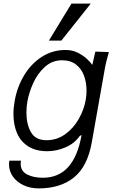

<svg xmlns="http://www.w3.org/2000/svg" viewBox="-20 -836 640 1064"><path d="M30 76Q30 64 32 54.5H96Q94.5 63.5 94.5 71.5Q94.5 112 129.8 130.5Q165 149 218 149Q390.5 149 432 -87.5L422 -83Q393.5 -41 343 -19.5Q292.5 2 242.5 2Q178.5 2 136.5 -24.8Q94.5 -51.5 74.5 -97.8Q54.5 -144 54.5 -204Q54.5 -238.5 61.5 -278Q75 -354 113.5 -418.2Q152 -482.5 211.2 -520.8Q270.5 -559 342.5 -559Q381.5 -559 410.8 -544Q440 -529 459 -512Q478 -495 491.5 -476.5L508.5 -550L583.5 -547.5Q577 -525 571 -501.8Q565 -478.5 561.5 -458.5L488.5 -46.5Q465 86.5 390 147.2Q315 208 194.5 208Q147 208 109.5 190Q72 172 51 141.8Q30 111.5 30 76ZM455 -282Q459.5 -307 459.5 -333.5Q459.5 -378.5 445.5 -416.8Q431.5 -455 401 -478.5Q370.5 -502 324.5 -502Q268.5 -502 227.8 -464.5Q187 -427 163.8 -374.8Q140.5 -322.5 132 -275Q126.5 -246 126.5 -211Q126.5 -147 151.8 -103Q177 -59 237.5 -59Q295 -59 341 -92Q387 -125 416.2 -176.5Q445.5 -228 455 -282ZM251 -611 376 -816H483L320 -611Z"/></svg>

Font: JuliaMono Light
Style: Italic
Weight: 300
Italic angle: -9°
Monospace: yes
Designer: cormullion
Foundry: corm
Version: Version 0.054; ttfautohint (v1.8.4)